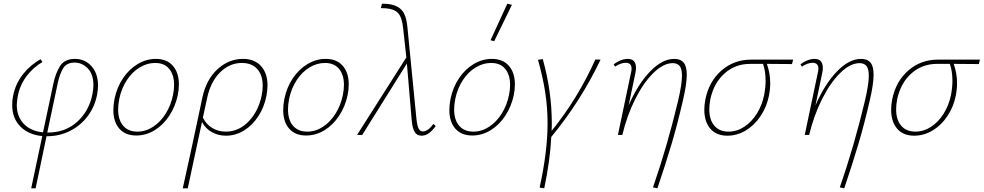

<svg xmlns="http://www.w3.org/2000/svg" viewBox="-20 -731 5328 1040"><path d="M511 -267Q511 -247 506 -219Q494 -154 455.5 -102.5Q417 -51 359.5 -22Q302 7 235 7H232L173 289H149L209 6Q134 -1 90 -46Q46 -91 46 -162Q46 -191 51 -212Q64 -278 105 -329.5Q146 -381 200 -410L210 -395Q162 -368 124.5 -319Q87 -270 76 -208Q71 -181 71 -162Q71 -100 108.5 -60.5Q146 -21 213 -14L269 -278Q281 -335 305.5 -373.5Q330 -412 386 -412Q440 -412 475.5 -372.5Q511 -333 511 -267ZM486 -270Q486 -329 455.5 -360.5Q425 -392 384 -392Q341 -392 322 -361Q303 -330 292 -277L236 -13H239Q335 -13 399.5 -72.5Q464 -132 481 -223Q486 -251 486 -270Z M594 -135Q594 -163 600 -194Q613 -258 646.5 -307.5Q680 -357 726.5 -384.5Q773 -412 824 -412Q884 -412 916.5 -374.5Q949 -337 949 -274Q949 -246 943 -216Q930 -154 897 -104Q864 -54 817.5 -25.5Q771 3 718 3Q659 3 626.5 -34Q594 -71 594 -135ZM917 -216Q923 -245 923 -271Q923 -326 896.5 -358Q870 -390 820 -390Q777 -390 737 -366Q697 -342 667.5 -297.5Q638 -253 626 -195Q620 -165 620 -138Q620 -81 647.5 -49.5Q675 -18 724 -18Q769 -18 809 -44Q849 -70 877.5 -115.5Q906 -161 917 -216Z M1429 -269Q1429 -241 1423 -211Q1411 -150 1379 -101Q1347 -52 1301.5 -24Q1256 4 1204 4Q1162 4 1128 -15Q1094 -34 1074 -70L997 289H970Q993 187 1012.5 95.5Q1032 4 1051 -84L1076 -202Q1097 -300 1158 -356Q1219 -412 1296 -412Q1359 -412 1394 -373Q1429 -334 1429 -269ZM1403 -266Q1403 -324 1373.5 -357Q1344 -390 1290 -390Q1224 -390 1172.5 -339.5Q1121 -289 1102 -200L1079 -94Q1097 -57 1130 -37.5Q1163 -18 1203 -18Q1273 -18 1326 -72.5Q1379 -127 1397 -212Q1403 -241 1403 -266Z M1514 -135Q1514 -163 1520 -194Q1533 -258 1566.5 -307.5Q1600 -357 1646.5 -384.5Q1693 -412 1744 -412Q1804 -412 1836.5 -374.5Q1869 -337 1869 -274Q1869 -246 1863 -216Q1850 -154 1817 -104Q1784 -54 1737.5 -25.5Q1691 3 1638 3Q1579 3 1546.5 -34Q1514 -71 1514 -135ZM1837 -216Q1843 -245 1843 -271Q1843 -326 1816.5 -358Q1790 -390 1740 -390Q1697 -390 1657 -366Q1617 -342 1587.5 -297.5Q1558 -253 1546 -195Q1540 -165 1540 -138Q1540 -81 1567.5 -49.5Q1595 -18 1644 -18Q1689 -18 1729 -44Q1769 -70 1797.5 -115.5Q1826 -161 1837 -216Z M2340 -48Q2320 -21 2302 -8.5Q2284 4 2263 4Q2239 4 2226.5 -15.5Q2214 -35 2210 -80L2184 -387L1942 0H1914L2181 -420L2164 -575Q2158 -637 2136.5 -660Q2115 -683 2069 -686L2043 -687L2049 -711L2074 -710Q2127 -706 2154 -678.5Q2181 -651 2187 -582L2236 -84Q2240 -49 2248 -34Q2256 -19 2270 -19Q2298 -19 2328 -60Z M2414 -135Q2414 -163 2420 -194Q2433 -258 2466.5 -307.5Q2500 -357 2546.5 -384.5Q2593 -412 2644 -412Q2704 -412 2736.5 -374.5Q2769 -337 2769 -274Q2769 -246 2763 -216Q2750 -154 2717 -104Q2684 -54 2637.5 -25.5Q2591 3 2538 3Q2479 3 2446.5 -34Q2414 -71 2414 -135ZM2737 -216Q2743 -245 2743 -271Q2743 -326 2716.5 -358Q2690 -390 2640 -390Q2597 -390 2557 -366Q2517 -342 2487.5 -297.5Q2458 -253 2446 -195Q2440 -165 2440 -138Q2440 -81 2467.5 -49.5Q2495 -18 2544 -18Q2589 -18 2629 -44Q2669 -70 2697.5 -115.5Q2726 -161 2737 -216ZM2637 -513 2728 -711 2753 -705 2657 -508Z M2966 11Q2960 136 2928 289L2903 285Q2946 89 2946 -62Q2946 -149 2933 -232.5Q2920 -316 2894 -407L2920 -411Q2969 -236 2969 -61L2968 -22Q3109 -196 3205 -409L3233 -408Q3127 -185 2966 11Z M3700 -326Q3700 -276 3679 -186Q3651 -64 3619 44.5Q3587 153 3541 289L3517 284Q3595 59 3653 -185Q3674 -275 3674 -320Q3674 -358 3661.5 -373.5Q3649 -389 3624 -389Q3574 -389 3520 -336.5Q3466 -284 3421 -194.5Q3376 -105 3351 0H3327L3397 -333Q3401 -347 3401 -359Q3401 -391 3369 -391Q3357 -391 3341 -385.5Q3325 -380 3312 -370L3304 -382Q3321 -396 3341.5 -404Q3362 -412 3380 -412Q3425 -412 3425 -363Q3425 -350 3421 -332L3385 -160Q3435 -275 3501 -343.5Q3567 -412 3632 -412Q3667 -412 3683.5 -391.5Q3700 -371 3700 -326Z M4270 -384Q4177 -384 4134 -385Q4152 -333 4152 -281Q4152 -247 4145 -212Q4133 -152 4100 -102.5Q4067 -53 4020 -24.5Q3973 4 3920 4Q3860 4 3827.5 -34Q3795 -72 3795 -137Q3795 -164 3801 -194Q3821 -291 3888.5 -349.5Q3956 -408 4048 -408H4276ZM4127 -292Q4127 -346 4113 -385H4043Q3963 -385 3905 -333.5Q3847 -282 3828 -195Q3822 -165 3822 -139Q3822 -82 3849.5 -50Q3877 -18 3926 -18Q3971 -18 4011 -44Q4051 -70 4079.5 -115.5Q4108 -161 4119 -216Q4127 -258 4127 -292Z M4712 -326Q4712 -276 4691 -186Q4663 -64 4631 44.5Q4599 153 4553 289L4529 284Q4607 59 4665 -185Q4686 -275 4686 -320Q4686 -358 4673.5 -373.5Q4661 -389 4636 -389Q4586 -389 4532 -336.5Q4478 -284 4433 -194.5Q4388 -105 4363 0H4339L4409 -333Q4413 -347 4413 -359Q4413 -391 4381 -391Q4369 -391 4353 -385.5Q4337 -380 4324 -370L4316 -382Q4333 -396 4353.5 -404Q4374 -412 4392 -412Q4437 -412 4437 -363Q4437 -350 4433 -332L4397 -160Q4447 -275 4513 -343.5Q4579 -412 4644 -412Q4679 -412 4695.5 -391.5Q4712 -371 4712 -326Z M5282 -384Q5189 -384 5146 -385Q5164 -333 5164 -281Q5164 -247 5157 -212Q5145 -152 5112 -102.5Q5079 -53 5032 -24.5Q4985 4 4932 4Q4872 4 4839.5 -34Q4807 -72 4807 -137Q4807 -164 4813 -194Q4833 -291 4900.5 -349.5Q4968 -408 5060 -408H5288ZM5139 -292Q5139 -346 5125 -385H5055Q4975 -385 4917 -333.5Q4859 -282 4840 -195Q4834 -165 4834 -139Q4834 -82 4861.5 -50Q4889 -18 4938 -18Q4983 -18 5023 -44Q5063 -70 5091.5 -115.5Q5120 -161 5131 -216Q5139 -258 5139 -292Z"/></svg>

Font: Ysabeau Extralight
Style: Italic
Weight: 200
Italic angle: -12°
Designer: Christian Thalmann (Catharsis Fonts)
Version: Version 0.003